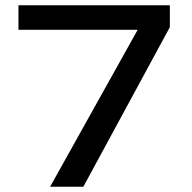

<svg xmlns="http://www.w3.org/2000/svg" viewBox="-20 -708 727 728"><path d="M170 0 502 -595H50V-688H624V-605L296 0Z"/></svg>

Font: Saira Expanded Medium
Style: Regular
Weight: 500
Width: 7
Designer: Hector Gatti with collaboration of the Omnibus-Type team
Foundry: Omnibus-Type
Version: Version 1.100; ttfautohint (v1.8.3)